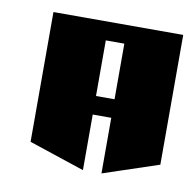

<svg xmlns="http://www.w3.org/2000/svg" viewBox="-55 -555 510 510"><g transform="rotate(10 200.0 -300.0)"><path d="M50 -500H400V-150L250 -100V-250H200V-100L50 -150ZM200 -450V-300H250V-450Z"/></g></svg>

Font: SOV_Meka
Style: Book
Weight: 400
Version: Version 1.00